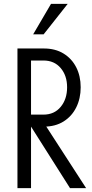

<svg xmlns="http://www.w3.org/2000/svg" viewBox="-20 -970 474 990"><path d="M70 0V-720H206Q265 -720 307.5 -694Q350 -668 373 -623Q396 -578 396 -520Q396 -462 373 -416Q350 -370 307.5 -343.5Q265 -317 206 -317H118V-379H204Q260 -379 293 -419Q326 -459 326 -520Q326 -580 293 -619Q260 -658 204 -658H140V0ZM341 0 104 -374H182L424 0ZM205 -793H151L243 -950H329Z"/></svg>

Font: Instrument Sans Condensed
Style: Regular
Weight: 400
Width: 3
Designer: Rodrigo Fuenzalida
Foundry: fragTYPE
Version: Version 1.000;gftools[0.9.28]